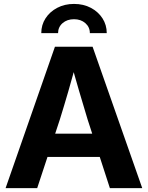

<svg xmlns="http://www.w3.org/2000/svg" viewBox="-20 -968 761 988"><path d="M8.8 0 262.7 -727.5H456.5L711.9 0H545.4L430.7 -353.5Q409.7 -422.9 387.5 -498.3Q365.2 -573.7 339.8 -668H379.4Q353.5 -573.7 331.5 -498Q309.6 -422.4 288.1 -353.5L171.4 0ZM169.4 -160.6V-280.3H551.3V-160.6ZM360.8 -947.8Q409.7 -947.8 447.5 -927.7Q485.4 -907.7 507.3 -873.8Q529.3 -839.8 529.3 -797.4H442.4Q442.4 -828.6 419.2 -848.9Q396 -869.1 360.8 -869.1Q325.2 -869.1 302 -848.9Q278.8 -828.6 278.8 -797.4H192.4Q192.4 -839.8 214.4 -873.8Q236.3 -907.7 274.4 -927.7Q312.5 -947.8 360.8 -947.8Z"/></svg>

Font: Inter 28pt
Style: Bold
Weight: 700
Designer: Rasmus Andersson
Foundry: rsms
Version: Version 4.001;git-66647c0bb